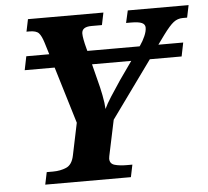

<svg xmlns="http://www.w3.org/2000/svg" viewBox="-51 -769 894 824"><g transform="rotate(-5 395.5 -357.0)"><path d="M111 0 122 -53H149Q181 -53 206.5 -64Q232 -75 240 -114L269 -253L195 -497H66L78 -556H177L161 -608Q152 -637 141 -649Q130 -661 101 -661H88L99 -714H424L413 -661H368Q326 -661 326 -632Q326 -612 338 -567L341 -556H566L569 -560Q581 -577 590 -597.5Q599 -618 599 -634Q599 -648 585 -654.5Q571 -661 538 -661H517L529 -714H791L780 -661H761Q739 -661 721.5 -647.5Q704 -634 676 -596L647 -556H754L742 -497H605L428 -252L398 -110Q397 -105 395.5 -98Q394 -91 394 -87Q394 -65 415 -59Q436 -53 467 -53H491L480 0ZM374 -426Q382 -397 389 -361.5Q396 -326 397 -301Q406 -321 425.5 -351.5Q445 -382 470 -419L525 -497H356Z"/></g></svg>

Font: Noto Serif
Style: Bold Italic
Weight: 700
Italic angle: -12°
Designer: Monotype Design Team
Foundry: Monotype Imaging Inc.
Version: Version 2.013